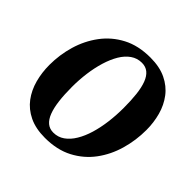

<svg xmlns="http://www.w3.org/2000/svg" viewBox="-191 -929 1115 1115"><g transform="rotate(45 366.5 -371.0)"><path d="M328 10.5Q252 10.5 198.2 -15.5Q144.5 -41.5 111.2 -86Q78 -130.5 62.5 -187.8Q47 -245 47 -308Q47 -391 70.2 -470Q93.5 -549 141 -613Q188.5 -677 260.8 -715Q333 -753 432 -753Q508 -753 561.5 -727.2Q615 -701.5 648.5 -657.2Q682 -613 697.5 -556.5Q713 -500 713 -438.5Q713 -354 690 -273.8Q667 -193.5 619.5 -129.5Q572 -65.5 499.5 -27.5Q427 10.5 328 10.5ZM341 -45.5Q379 -45.5 409.2 -66.8Q439.5 -88 462.2 -125.8Q485 -163.5 499.8 -213Q514.5 -262.5 521.8 -319.5Q529 -376.5 529 -436Q529 -498 523.5 -546.2Q518 -594.5 505.2 -628Q492.5 -661.5 471.2 -679Q450 -696.5 418.5 -696.5Q380.5 -696.5 350 -675.2Q319.5 -654 297.2 -616.5Q275 -579 260 -529.8Q245 -480.5 237.5 -424.5Q230 -368.5 230 -310.5Q230 -247.5 236 -198.2Q242 -149 255 -115Q268 -81 289.2 -63.2Q310.5 -45.5 341 -45.5Z"/></g></svg>

Font: Merriweather 36pt Black
Style: Italic
Weight: 900
Italic angle: -7.8°
Version: Version 2.101